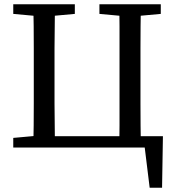

<svg xmlns="http://www.w3.org/2000/svg" viewBox="-20 -690 814 898"><path d="M135 0Q137 -52 137.5 -103.5Q138 -155 138 -207Q138 -259 138 -310V-359Q138 -412 138 -464Q138 -516 137.5 -568Q137 -620 135 -670H237Q237 -619 236 -567Q235 -515 235 -463Q235 -411 235 -359V-310Q235 -258 235 -206Q235 -154 236 -102.5Q237 -51 237 0ZM537 0Q539 -52 539 -103.5Q539 -155 539 -207Q539 -259 539 -310V-359Q539 -412 539 -464Q539 -516 539 -568Q539 -620 537 -670H639Q638 -619 637.5 -567Q637 -515 637 -463Q637 -411 637 -359V-310Q637 -258 637 -206Q637 -154 637.5 -102.5Q638 -51 639 0ZM187 0V-53H742L738 188H680L651 -48L704 0ZM42 -625V-670H330V-625L198 -613H174ZM445 -625V-670H732V-625L600 -613H576ZM42 0V-45L174 -57H185V0Z"/></svg>

Font: Source Serif 4 18pt
Style: Regular
Weight: 400
Designer: Frank Grießhammer
Foundry: Adobe Systems Incorporated
Version: Version 4.004;hotconv 1.0.116;makeotfexe 2.5.65601